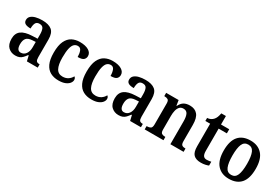

<svg xmlns="http://www.w3.org/2000/svg" viewBox="45 -1539 3496 2428"><g transform="rotate(30 1793.5 -325.0)"><path d="M188 10Q127 10 85 -29.5Q43 -69 43 -152Q43 -232 95 -270.5Q147 -309 252 -313L329 -316V-374Q329 -429 315 -460.5Q301 -492 257 -492Q216 -492 201.5 -462.5Q187 -433 187 -383Q134 -383 108 -398.5Q82 -414 82 -448Q82 -483 106.5 -505Q131 -527 173 -537.5Q215 -548 266 -548Q359 -548 406 -509.5Q453 -471 453 -376V-119Q453 -78 465.5 -63Q478 -48 510 -48H513V0H355L337 -77H329Q309 -49 290.5 -29.5Q272 -10 248 0Q224 10 188 10ZM230 -56Q275 -56 302 -93Q329 -130 329 -191V-269L282 -266Q219 -262 195 -232.5Q171 -203 171 -147Q171 -56 230 -56Z M818 10Q751 10 700.5 -17Q650 -44 621.5 -104.5Q593 -165 593 -266Q593 -373 622.5 -434.5Q652 -496 702 -522Q752 -548 814 -548Q897 -548 944 -519.5Q991 -491 991 -444Q991 -411 968.5 -390Q946 -369 883 -369Q883 -419 869 -455.5Q855 -492 817 -492Q787 -492 765 -472Q743 -452 731 -403Q719 -354 719 -267Q719 -163 747.5 -110.5Q776 -58 840 -58Q887 -58 920.5 -81Q954 -104 970 -137Q991 -123 991 -94Q991 -71 973 -47Q955 -23 917 -6.5Q879 10 818 10Z M1298 10Q1231 10 1180.5 -17Q1130 -44 1101.5 -104.5Q1073 -165 1073 -266Q1073 -373 1102.5 -434.5Q1132 -496 1182 -522Q1232 -548 1294 -548Q1377 -548 1424 -519.5Q1471 -491 1471 -444Q1471 -411 1448.5 -390Q1426 -369 1363 -369Q1363 -419 1349 -455.5Q1335 -492 1297 -492Q1267 -492 1245 -472Q1223 -452 1211 -403Q1199 -354 1199 -267Q1199 -163 1227.5 -110.5Q1256 -58 1320 -58Q1367 -58 1400.5 -81Q1434 -104 1450 -137Q1471 -123 1471 -94Q1471 -71 1453 -47Q1435 -23 1397 -6.5Q1359 10 1298 10Z M1695 10Q1634 10 1592 -29.5Q1550 -69 1550 -152Q1550 -232 1602 -270.5Q1654 -309 1759 -313L1836 -316V-374Q1836 -429 1822 -460.5Q1808 -492 1764 -492Q1723 -492 1708.5 -462.5Q1694 -433 1694 -383Q1641 -383 1615 -398.5Q1589 -414 1589 -448Q1589 -483 1613.5 -505Q1638 -527 1680 -537.5Q1722 -548 1773 -548Q1866 -548 1913 -509.5Q1960 -471 1960 -376V-119Q1960 -78 1972.5 -63Q1985 -48 2017 -48H2020V0H1862L1844 -77H1836Q1816 -49 1797.5 -29.5Q1779 -10 1755 0Q1731 10 1695 10ZM1737 -56Q1782 -56 1809 -93Q1836 -130 1836 -191V-269L1789 -266Q1726 -262 1702 -232.5Q1678 -203 1678 -147Q1678 -56 1737 -56Z M2075 0V-48H2081Q2112 -48 2132 -60Q2152 -72 2152 -118V-422Q2152 -465 2133 -476.5Q2114 -488 2084 -488H2079V-536H2261L2273 -460H2278Q2301 -507 2335 -527.5Q2369 -548 2421 -548Q2495 -548 2534.5 -501.5Q2574 -455 2574 -353V-119Q2574 -73 2590.5 -60.5Q2607 -48 2638 -48H2643V0H2450V-336Q2450 -401 2432.5 -437Q2415 -473 2370 -473Q2334 -473 2314 -450.5Q2294 -428 2285.5 -392Q2277 -356 2277 -314V-114Q2277 -71 2295.5 -59.5Q2314 -48 2344 -48H2349V0Z M2898 10Q2827 10 2791.5 -25Q2756 -60 2756 -147V-476H2686V-520Q2713 -521 2735 -532Q2757 -543 2771 -559Q2786 -575 2796 -599Q2806 -623 2813 -660H2880V-536H3000V-476H2880V-152Q2880 -103 2895.5 -81Q2911 -59 2944 -59Q2962 -59 2978 -61.5Q2994 -64 3009 -67V-11Q2994 -4 2964.5 3Q2935 10 2898 10Z M3306 10Q3198 10 3136 -59.5Q3074 -129 3074 -270Q3074 -410 3133.5 -479Q3193 -548 3309 -548Q3417 -548 3479 -479Q3541 -410 3541 -270Q3541 -129 3481.5 -59.5Q3422 10 3306 10ZM3308 -48Q3367 -48 3390.5 -104.5Q3414 -161 3414 -270Q3414 -379 3390 -434Q3366 -489 3307 -489Q3248 -489 3224.5 -434Q3201 -379 3201 -270Q3201 -161 3225 -104.5Q3249 -48 3308 -48Z"/></g></svg>

Font: Noto Serif Sinhala SemiCondensed SemiBold
Style: Regular
Weight: 600
Width: 4
Designer: Jelle Bosma - Monotype Design Team
Foundry: Monotype Imaging Inc.
Version: Version 2.007; ttfautohint (v1.8.4.7-5d5b)